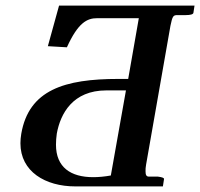

<svg xmlns="http://www.w3.org/2000/svg" viewBox="-20 -666 715 686"><path d="M589 -574C596 -608 599 -612 613 -612H643C661 -612 670 -615 671 -620L675 -646H191L151 -501L219 -497C259 -585 291 -601 327 -601H476L438 -384H403C211 -384 83 -345 56 -188C54 -176 53 -165 53 -154C53 -53 142 0 249 0H562L566 -26C567 -30 560 -33 544 -35H512C503 -35 500 -41 500 -54C500 -61 500 -68 502 -78ZM430 -343 376 -39C354 -35 332 -33 313 -33C233 -33 180 -68 180 -149C180 -162 181 -175 183 -189C196 -260 240 -343 360 -343Z"/></svg>

Font: Linux Libertine O
Style: Bold Italic
Weight: 700
Italic angle: -11.5°
Designer: Philipp H. Poll
Foundry: Philipp H. Poll
Version: Version 4.1.0